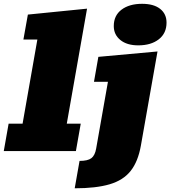

<svg xmlns="http://www.w3.org/2000/svg" viewBox="-51 -808 911 1027"><path d="M-30.8 0 -4.9 -146.5H69.8L148.9 -596.7H74.2L98.1 -730L414.6 -761.7L306.2 -146.5H380.9L355 0ZM348.6 199.2 374.5 52.7Q418.5 52.7 437.7 38.1Q457 23.4 463.4 -13.7L526.4 -370.6H451.7L475.1 -503.9L791.5 -532.7L702.6 -29.3Q687.5 56.2 647.9 106.2Q608.4 156.2 535.6 177.7Q462.9 199.2 348.6 199.2ZM688.5 -565.4Q627.9 -565.4 592.8 -594Q557.6 -622.6 557.6 -668.5Q557.6 -725.1 599.1 -756.3Q640.6 -787.6 709 -787.6Q771.5 -787.6 805.7 -760.5Q839.8 -733.4 839.8 -687Q839.8 -629.9 798.3 -597.7Q756.8 -565.4 688.5 -565.4Z"/></svg>

Font: Bevan
Style: Italic
Weight: 400
Italic angle: -10°
Designer: Vernon Adams
Foundry: Vernon Adams
Version: Version 2.100; ttfautohint (v1.8.3)